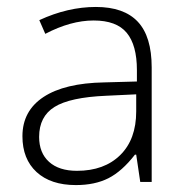

<svg xmlns="http://www.w3.org/2000/svg" viewBox="-20 -523 533 552"><path d="M416.1 0H383.2L371.6 -78.4H368Q330.6 -30.3 291.7 -10.6Q252.8 9.1 198.2 9.1Q125.9 9.1 85.2 -28.3Q44.5 -65.7 44.5 -131.4Q44.5 -204.2 105.2 -244.2Q165.8 -284.1 279.6 -286.1L373.6 -288.7V-321.5Q373.6 -393.3 344.3 -428.7Q315 -464.1 249.2 -464.1Q183.5 -464.1 110.2 -425.7L93 -465.1Q174.9 -503 255.6 -503Q336.2 -503 376.1 -460.6Q416.1 -418.1 416.1 -329.1ZM92.5 -129.4Q92.5 -83.4 121.1 -57.6Q149.6 -31.9 201.2 -31.9Q279.6 -31.9 325.6 -77.1Q371.6 -122.3 371.6 -202.7V-251.8L285.1 -247.7Q181 -243.2 136.8 -215.6Q92.5 -188.1 92.5 -129.4Z"/></svg>

Font: Khula Light
Style: Regular
Weight: 300
Designer: Erin McLaughlin, Steve Matteson
Version: Version 1.002;PS 1.0;hotconv 1.0.72;makeotf.lib2.5.5900; ttf